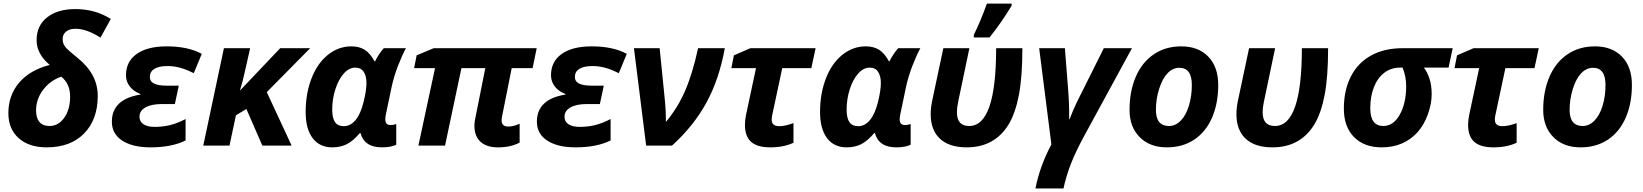

<svg xmlns="http://www.w3.org/2000/svg" viewBox="-20 -816 9209 1076"><path d="M258.8 -452.1Q185.1 -513.7 185.1 -590.8Q185.1 -671.9 243.7 -718.5Q302.2 -765.1 401.9 -765.1Q456.5 -765.1 504.6 -752.2Q552.7 -739.3 601.1 -710L543 -605Q466.3 -654.8 402.8 -654.8Q370.1 -654.8 350.6 -639.2Q331.1 -623.5 331.1 -596.2Q331.1 -581.5 335.9 -569.8Q340.8 -558.1 352.1 -545.9Q363.3 -533.7 414.1 -492.2Q527.8 -400.9 527.8 -278.8Q527.8 -146.5 451.7 -68.4Q375.5 9.8 241.2 9.8Q142.6 9.8 84.7 -41.7Q26.9 -93.3 26.9 -182.1Q26.9 -281.7 87.4 -352.8Q147.9 -423.8 258.8 -452.1ZM257.8 -109.9Q307.1 -109.9 340.1 -156.2Q373 -202.6 373 -274.9Q373 -346.7 323.2 -386.2Q261.7 -365.2 221.9 -313Q182.1 -260.7 182.1 -196.8Q182.1 -155.3 200.9 -132.6Q219.7 -109.9 257.8 -109.9Z M960 -232.9H887.7Q829.1 -232.9 795.4 -214.1Q761.7 -195.3 761.7 -162.1Q761.7 -134.8 783.7 -119.9Q805.7 -105 847.7 -105Q892.6 -105 933.3 -115Q974.1 -125 1020 -148.9V-28.8Q941.9 9.8 823.7 9.8Q723.1 9.8 665 -28.1Q606.9 -65.9 606.9 -133.8Q606.9 -260.3 767.1 -286.1V-289.1Q728 -304.2 707 -331.8Q686 -359.4 686 -394Q686 -471.2 746.1 -513.7Q806.2 -556.2 914.1 -556.2Q1033.7 -556.2 1110.8 -514.2L1065.9 -405.8Q1021 -428.2 987.1 -437Q953.1 -445.8 918 -445.8Q870.6 -445.8 845.2 -430.2Q819.8 -414.6 819.8 -384.8Q819.8 -359.4 843.5 -347.7Q867.2 -335.9 916 -335.9H981.9Z M1550.3 -545.9H1718.3L1475.1 -299.8L1614.3 0H1450.2L1360.8 -205.1L1302.2 -169.9L1266.1 0H1119.1L1234.9 -545.9H1381.8Q1347.2 -390.1 1339.4 -360.8Q1331.5 -331.5 1325.2 -311H1327.1Z M2082 -472.2Q2091.3 -492.2 2105.7 -513.4Q2120.1 -534.7 2130.9 -545.9H2254.9Q2232.9 -505.4 2210.2 -446.5Q2187.5 -387.7 2174.8 -329.1L2142.1 -172.9Q2139.2 -158.2 2139.2 -147Q2139.2 -115.2 2168.9 -115.2Q2186.5 -115.2 2200.7 -121.1V-4.9Q2169.9 9.8 2120.1 9.8Q2022 9.8 2000 -70.8H1997.1Q1957.5 -24.4 1922.1 -7.3Q1886.7 9.8 1841.8 9.8Q1771 9.8 1731.9 -42.2Q1692.9 -94.2 1692.9 -188Q1692.9 -291.5 1725.6 -376.2Q1758.3 -460.9 1817.4 -508.5Q1876.5 -556.2 1949.7 -556.2Q1993.2 -556.2 2023.7 -537.1Q2054.2 -518.1 2079.1 -472.2ZM1906.7 -108.9Q1944.3 -108.9 1972.7 -143.3Q2001 -177.7 2017.3 -243.4Q2033.7 -309.1 2033.7 -351.1Q2033.7 -390.1 2018.1 -413.6Q2002.4 -437 1970.7 -437Q1936 -437 1906.5 -403.8Q1877 -370.6 1859.4 -315.7Q1841.8 -260.7 1841.8 -202.1Q1841.8 -153.8 1857.7 -131.3Q1873.5 -108.9 1906.7 -108.9Z M2828.1 -106.9Q2859.9 -106.9 2892.1 -123V-17.1Q2843.3 9.8 2771 9.8Q2707 9.8 2672.9 -21.5Q2638.7 -52.7 2638.7 -111.8Q2638.7 -125 2641.4 -142.1Q2644 -159.2 2699.7 -434.1H2565.9L2474.1 0H2324.7L2418 -434.1H2300.8L2314.9 -505.9L2410.6 -545.9H2987.8L2964.8 -434.1H2847.7L2794.9 -169.9Q2791 -150.4 2791 -142.1Q2791 -106.9 2828.1 -106.9Z M3341.8 -232.9H3269.5Q3210.9 -232.9 3177.2 -214.1Q3143.6 -195.3 3143.6 -162.1Q3143.6 -134.8 3165.5 -119.9Q3187.5 -105 3229.5 -105Q3274.4 -105 3315.2 -115Q3356 -125 3401.9 -148.9V-28.8Q3323.7 9.8 3205.6 9.8Q3105 9.8 3046.9 -28.1Q2988.8 -65.9 2988.8 -133.8Q2988.8 -260.3 3148.9 -286.1V-289.1Q3109.9 -304.2 3088.9 -331.8Q3067.9 -359.4 3067.9 -394Q3067.9 -471.2 3127.9 -513.7Q3188 -556.2 3295.9 -556.2Q3415.5 -556.2 3492.7 -514.2L3447.8 -405.8Q3402.8 -428.2 3368.9 -437Q3335 -445.8 3299.8 -445.8Q3252.4 -445.8 3227.1 -430.2Q3201.7 -414.6 3201.7 -384.8Q3201.7 -359.4 3225.3 -347.7Q3249 -335.9 3297.9 -335.9H3363.8Z M3532.7 -545.9H3676.8L3707 -245.1Q3711.9 -197.8 3711.9 -132.8Q3776.9 -209.5 3819.1 -306.4Q3861.3 -403.3 3892.1 -545.9H4042Q4010.3 -371.6 3939 -241Q3867.7 -110.4 3746.1 0H3601.1Z M4347.7 -108.9Q4379.4 -108.9 4426.8 -126V-16.1Q4372.6 9.8 4296.9 9.8Q4224.6 9.8 4189.7 -20.8Q4154.8 -51.3 4154.8 -116.2Q4154.8 -140.6 4160.6 -170.9L4216.8 -434.1H4078.6L4092.8 -505.9L4185.5 -545.9H4550.8L4526.9 -434.1H4363.8L4307.6 -170.9Q4304.7 -156.2 4304.7 -145Q4304.7 -108.9 4347.7 -108.9Z M4964.8 -472.2Q4974.1 -492.2 4988.5 -513.4Q5002.9 -534.7 5013.7 -545.9H5137.7Q5115.7 -505.4 5093 -446.5Q5070.3 -387.7 5057.6 -329.1L5024.9 -172.9Q5022 -158.2 5022 -147Q5022 -115.2 5051.8 -115.2Q5069.3 -115.2 5083.5 -121.1V-4.9Q5052.7 9.8 5002.9 9.8Q4904.8 9.8 4882.8 -70.8H4879.9Q4840.3 -24.4 4804.9 -7.3Q4769.5 9.8 4724.6 9.8Q4653.8 9.8 4614.7 -42.2Q4575.7 -94.2 4575.7 -188Q4575.7 -291.5 4608.4 -376.2Q4641.1 -460.9 4700.2 -508.5Q4759.3 -556.2 4832.5 -556.2Q4876 -556.2 4906.5 -537.1Q4937 -518.1 4961.9 -472.2ZM4789.6 -108.9Q4827.1 -108.9 4855.5 -143.3Q4883.8 -177.7 4900.1 -243.4Q4916.5 -309.1 4916.5 -351.1Q4916.5 -390.1 4900.9 -413.6Q4885.3 -437 4853.5 -437Q4818.8 -437 4789.3 -403.8Q4759.8 -370.6 4742.2 -315.7Q4724.6 -260.7 4724.6 -202.1Q4724.6 -153.8 4740.5 -131.3Q4756.3 -108.9 4789.6 -108.9Z M5397.5 9.8Q5299.3 9.8 5247.6 -38.6Q5195.8 -86.9 5195.8 -175.8Q5195.8 -210 5203.6 -249L5266.6 -545.9H5412.6L5349.6 -245.1Q5342.8 -215.3 5342.8 -186Q5342.8 -109.9 5411.6 -109.9Q5562.5 -109.9 5562.5 -545.9H5709.5Q5709.5 -384.3 5689.9 -283Q5670.4 -181.6 5632.6 -118.9Q5594.7 -56.2 5535.9 -23.2Q5477.1 9.8 5397.5 9.8ZM5437.5 -621.1Q5474.6 -695.3 5510.7 -795.9H5649.4V-784.2Q5590.8 -687.5 5525.4 -606H5437.5Z M5939.9 240.2H5782.7Q5807.6 114.7 5872.1 -6.8L5803.7 -545.9H5947.8Q5960 -392.6 5966.3 -310.5Q5972.7 -228.5 5971.7 -147.9H5974.1Q5981.4 -168 5992.4 -193.6Q6003.4 -219.2 6014.4 -242.4Q6025.4 -265.6 6166 -545.9H6323.7L6054.7 -51.8Q6006.8 36.6 5981 103.5Q5955.1 170.4 5939.9 240.2Z M6659.2 -339.8Q6659.2 -436 6589.4 -436Q6552.7 -436 6523.7 -406.2Q6494.6 -376.5 6476.3 -318.8Q6458 -261.2 6458 -200.2Q6458 -109.9 6531.2 -109.9Q6567.9 -109.9 6597.2 -139.9Q6626.5 -169.9 6642.8 -223.4Q6659.2 -276.9 6659.2 -339.8ZM6807.1 -339.8Q6807.1 -236.8 6772.7 -157.2Q6738.3 -77.6 6673.3 -33.9Q6608.4 9.8 6519 9.8Q6423.8 9.8 6366.9 -47.6Q6310.1 -105 6310.1 -200.2Q6310.1 -304.2 6345 -385.5Q6379.9 -466.8 6445.8 -511.5Q6511.7 -556.2 6600.1 -556.2Q6695.8 -556.2 6751.5 -498.5Q6807.1 -440.9 6807.1 -339.8Z M7110.8 9.8Q7012.7 9.8 6960.9 -38.6Q6909.2 -86.9 6909.2 -175.8Q6909.2 -210 6917 -249L6980 -545.9H7126L7063 -245.1Q7056.2 -215.3 7056.2 -186Q7056.2 -109.9 7125 -109.9Q7275.9 -109.9 7275.9 -545.9H7422.9Q7422.9 -384.3 7403.3 -283Q7383.8 -181.6 7345.9 -118.9Q7308.1 -56.2 7249.3 -23.2Q7190.4 9.8 7110.8 9.8Z M8003.4 -288.1Q8003.4 -234.9 7982.2 -175.8Q7960.9 -116.7 7924.6 -75.7Q7888.2 -34.7 7837.6 -12.5Q7787.1 9.8 7723.1 9.8Q7625 9.8 7568.1 -47.9Q7511.2 -105.5 7511.2 -207Q7511.2 -310.1 7550.3 -387Q7589.4 -463.9 7663.8 -504.9Q7738.3 -545.9 7839.4 -545.9H8121.1L8098.1 -437H7959.5Q7977.5 -415 7990.5 -376.7Q8003.4 -338.4 8003.4 -288.1ZM7826.2 -437Q7774.9 -437 7737.1 -407.7Q7699.2 -378.4 7679.2 -326.4Q7659.2 -274.4 7659.2 -210Q7659.2 -109.9 7732.4 -109.9Q7789.1 -109.9 7824.7 -173.8Q7860.4 -237.8 7860.4 -333Q7860.4 -387.2 7840.3 -437Z M8400.4 -108.9Q8432.1 -108.9 8479.5 -126V-16.1Q8425.3 9.8 8349.6 9.8Q8277.3 9.8 8242.4 -20.8Q8207.5 -51.3 8207.5 -116.2Q8207.5 -140.6 8213.4 -170.9L8269.5 -434.1H8131.3L8145.5 -505.9L8238.3 -545.9H8603.5L8579.6 -434.1H8416.5L8360.4 -170.9Q8357.4 -156.2 8357.4 -145Q8357.4 -108.9 8400.4 -108.9Z M8977.5 -339.8Q8977.5 -436 8907.7 -436Q8871.1 -436 8842 -406.2Q8813 -376.5 8794.7 -318.8Q8776.4 -261.2 8776.4 -200.2Q8776.4 -109.9 8849.6 -109.9Q8886.2 -109.9 8915.5 -139.9Q8944.8 -169.9 8961.2 -223.4Q8977.5 -276.9 8977.5 -339.8ZM9125.5 -339.8Q9125.5 -236.8 9091.1 -157.2Q9056.6 -77.6 8991.7 -33.9Q8926.8 9.8 8837.4 9.8Q8742.2 9.8 8685.3 -47.6Q8628.4 -105 8628.4 -200.2Q8628.4 -304.2 8663.3 -385.5Q8698.2 -466.8 8764.2 -511.5Q8830.1 -556.2 8918.5 -556.2Q9014.2 -556.2 9069.8 -498.5Q9125.5 -440.9 9125.5 -339.8Z"/></svg>

Font: Zoram GWebM
Style: Bold Italic
Weight: 700
Italic angle: -12°
Foundry: Ascender Corporation
Version: Version 1.000